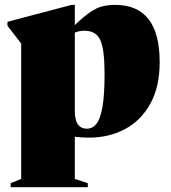

<svg xmlns="http://www.w3.org/2000/svg" viewBox="-20 -547 698 784"><path d="M338.5 201V217.5H23.5V201L66.5 183.5V-369.5L10.5 -441.5V-458L272 -527H285.5V-444.5Q322.5 -480 348.8 -497.8Q375 -515.5 398.2 -521.2Q421.5 -527 450.5 -527Q632 -527 632 -293.5Q632 -192.5 594 -123.8Q556 -55 490.8 -20Q425.5 15 343 15Q313 15 285.5 11.5V183.5ZM407 -245.5Q407 -345.5 389.5 -383.5Q372 -421.5 325 -421.5Q313.5 -421.5 303.8 -419.5Q294 -417.5 285.5 -414V-93Q285.5 -21.5 335 -21.5Q357.5 -21.5 373.5 -41Q389.5 -60.5 398.2 -109.2Q407 -158 407 -245.5Z"/></svg>

Font: Newsreader Display ExtraBold
Style: Regular
Weight: 800
Designer: Hugues Gentile
Foundry: Production Type
Version: Version 1.001